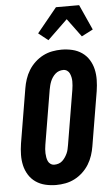

<svg xmlns="http://www.w3.org/2000/svg" viewBox="-64 -1024 628 1073"><g transform="rotate(-5 250.0 -487.0)"><path d="M207 8Q176 8 146.5 1Q117 -6 93 -22.5Q69 -39 53.5 -64Q38 -89 31.5 -117.5Q25 -146 25.5 -177Q26 -208 31 -240L82 -545Q86 -570 94.5 -596Q103 -622 117.5 -645.5Q132 -669 153 -688.5Q174 -708 198.5 -720.5Q223 -733 249.5 -738Q276 -743 302 -743Q333 -743 362.5 -736Q392 -729 416 -712.5Q440 -696 455.5 -671Q471 -646 477.5 -617.5Q484 -589 483.5 -558Q483 -527 478 -495L427 -190Q423 -165 414.5 -139Q406 -113 391.5 -89.5Q377 -66 356 -46.5Q335 -27 310.5 -14.5Q286 -2 259.5 3Q233 8 207 8ZM207 -106Q219 -106 231 -110Q243 -114 252 -122.5Q261 -131 268 -141.5Q275 -152 280 -163Q285 -174 287.5 -186Q290 -198 292 -209L343 -514Q345 -526 346 -538Q347 -550 347 -561.5Q347 -573 344.5 -584.5Q342 -596 337.5 -606Q333 -616 323.5 -622.5Q314 -629 302 -629Q290 -629 278.5 -625Q267 -621 257.5 -612.5Q248 -604 241 -593.5Q234 -583 229.5 -572Q225 -561 222 -549Q219 -537 217 -526L166 -221Q164 -209 163 -197Q162 -185 162.5 -173.5Q163 -162 165 -150.5Q167 -139 171.5 -129Q176 -119 185.5 -112.5Q195 -106 207 -106ZM234 -802 180 -845 292 -982H422L486 -840L422 -807L346 -910Z"/></g></svg>

Font: Iosevka Heavy
Style: Italic
Weight: 900
Italic angle: -9°
Monospace: yes
Designer: Belleve Invis
Foundry: Belleve Invis
Version: Version 32.5.0; ttfautohint (v1.8.4)